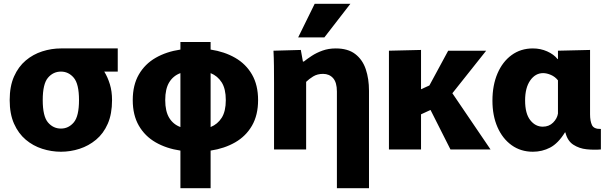

<svg xmlns="http://www.w3.org/2000/svg" viewBox="-20 -787 3224 1011"><path d="M301 12Q251 12 202.5 -3.5Q154 -19 115.5 -51.5Q77 -84 54 -135.5Q31 -187 31 -260Q31 -333 54 -384.5Q77 -436 115.5 -468.5Q154 -501 202.5 -516.5Q251 -532 301 -532H302H600V-410H529Q547 -381 558.5 -343.5Q570 -306 570 -260Q570 -187 547.5 -135.5Q525 -84 486 -51.5Q447 -19 399 -3.5Q351 12 301 12ZM301 -110Q341 -110 368.5 -142.5Q396 -175 396 -260Q396 -345 368.5 -377.5Q341 -410 301 -410Q260 -410 232.5 -377.5Q205 -345 205 -260Q205 -175 232.5 -142.5Q260 -110 301 -110Z M930 204V6Q856 -5 799.5 -37.5Q743 -70 711 -125.5Q679 -181 679 -260Q679 -339 711 -394.5Q743 -450 799.5 -482.5Q856 -515 930 -526V-566H1089V-526Q1162 -515 1218.5 -482.5Q1275 -450 1307 -394.5Q1339 -339 1339 -260Q1339 -181 1307 -125.5Q1275 -70 1218.5 -37.5Q1162 -5 1089 6V204ZM850 -260Q850 -201 871 -166.5Q892 -132 930 -118V-402Q892 -388 871 -353.5Q850 -319 850 -260ZM1169 -260Q1169 -319 1147.5 -353Q1126 -387 1089 -402V-118Q1126 -133 1147.5 -167Q1169 -201 1169 -260Z M1423 -348Q1423 -397 1422.5 -440Q1422 -483 1420 -520L1564 -524L1575 -463H1580Q1596 -476 1621 -492.5Q1646 -509 1678 -520.5Q1710 -532 1748 -532Q1812 -532 1850.5 -502.5Q1889 -473 1906 -422.5Q1923 -372 1923 -309V204H1754V-305Q1754 -353 1734 -375.5Q1714 -398 1681 -398Q1651 -398 1629 -384.5Q1607 -371 1592 -356V0H1423ZM1550 -590 1637 -767H1825L1688 -590Z M2028 -520 2197 -524V-317L2241 -337L2340 -520H2540L2362 -296L2563 0H2352L2247 -208L2197 -185V0H2028Z M2786 12Q2722 12 2674 -22.5Q2626 -57 2599.5 -117.5Q2573 -178 2573 -257Q2573 -338 2599.5 -400Q2626 -462 2674 -497Q2722 -532 2786 -532Q2826 -532 2861 -516.5Q2896 -501 2916 -476H2918V-520L3087 -524V-185Q3087 -150 3097 -128.5Q3107 -107 3144 -108V0Q3107 3 3068.5 -1Q3030 -5 2999 -25Q2968 -45 2957 -90H2955Q2919 -32 2877 -10Q2835 12 2786 12ZM2838 -120Q2871 -120 2892.5 -141.5Q2914 -163 2918 -189V-364Q2903 -383 2881 -392.5Q2859 -402 2840 -402Q2799 -402 2772 -363.5Q2745 -325 2745 -258Q2745 -189 2772 -154.5Q2799 -120 2838 -120Z"/></svg>

Font: Murecho
Style: Bold
Weight: 700
Designer: Neil Summerour
Foundry: Positype
Version: Version 1.010; ttfautohint (v1.8.3)